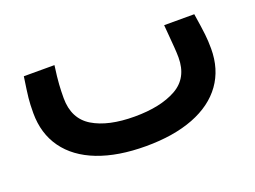

<svg xmlns="http://www.w3.org/2000/svg" viewBox="-60 -213 719 542"><g transform="rotate(-20 300.0 58.0)"><path d="M33.5 12.5Q33.5 -13.5 35.5 -32.5Q37.5 -51.5 44 -94.5H136Q131 -58.5 129.8 -38.8Q128.5 -19 128.5 2Q128.5 64 174.5 91.8Q220.5 119.5 299.5 119.5Q377.5 119.5 425 93Q472.5 66.5 472.5 5Q472.5 -8 471.2 -24.8Q470 -41.5 468 -64.5L465.5 -94.5H556Q563 -50.5 565.2 -30.2Q567.5 -10 567.5 13Q567.5 74.5 536 118.5Q504.5 162.5 444.5 185.8Q384.5 209 301 209Q217.5 209 157.2 185.8Q97 162.5 65.2 118.2Q33.5 74 33.5 12.5Z"/></g></svg>

Font: JuliaMono Medium
Style: Italic
Weight: 500
Italic angle: -9°
Monospace: yes
Designer: cormullion
Foundry: corm
Version: Version 0.054; ttfautohint (v1.8.4)